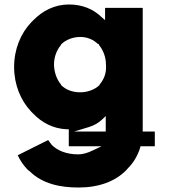

<svg xmlns="http://www.w3.org/2000/svg" viewBox="-20 -555 754 857"><path d="M435 -21 452 -37V32H311L377 12C400 5 419 -6 435 -21ZM252 -355 253 -357C274 -378 306 -390 338 -390C369 -390 396 -379 418 -358H422V-354C440 -332 453 -301 453 -266C456 -231 445 -202 425 -178V-177L424 -175C403 -155 371 -143 338 -143C304 -143 274 -154 253 -175L252 -177V-178C234 -200 222 -230 221 -266C221 -301 233 -331 252 -354ZM607 98H670L671 97V33L670 32H617V-519L616 -520H450L449 -519V-465L433 -479C397 -514 348 -535 288 -535C225 -535 171 -508 128 -464L120 -456C72 -406 43 -335 43 -256C43 -177 72 -107 119 -57L127 -49C167 -7 217 19 277 22H287V97L288 98H433L395 116C373 127 350 134 330 134C274 134 235 116 210 91V90C204 83 203 81 195 70L59 138C71 163 85 183 102 201L110 208H111C170 267 252 282 330 282C421 282 495 255 545 203L551 196C575 172 593 143 605 106ZM605 105V106ZM277 22ZM453 -261Z"/></svg>

Font: Hussar Woodtype
Style: SeBd
Weight: 900
Foundry: Cannot Into Space Fonts
Version: Version 1.07